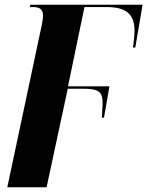

<svg xmlns="http://www.w3.org/2000/svg" viewBox="-20 -556 626 816"><path d="M158 -452 11 240H178L268 -179H327C398 -179 418 -170 416 -110C415 -96 414 -82 413 -56H422L445 -189H269L339 -526H432C506 -526 558 -504 551 -411C551 -395 547 -370 545 -354H555L586 -536H109L107 -526H117C138 -526 163 -524 163 -490C163 -481 161 -469 158 -452Z"/></svg>

Font: Noto Serif Display SemiCondensed ExtraBold
Style: Italic
Weight: 800
Width: 4
Italic angle: -12°
Designer: Monotype Design Team
Foundry: Monotype Imaging Inc.
Version: Version 2.009